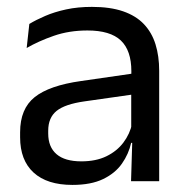

<svg xmlns="http://www.w3.org/2000/svg" viewBox="-20 -519 534 550"><path d="M355.4 0 359 -118.6 355.9 -131.1V-286.5L356.3 -314.9Q356.3 -374.3 326.2 -403Q296 -431.7 230.4 -431.7Q178.2 -431.7 134.4 -416.5Q90.6 -401.3 56.4 -381.5L64 -450.4Q83.1 -462 109.4 -473.3Q135.7 -484.7 169.3 -492Q202.9 -499.3 243.3 -499.3Q295.8 -499.3 332.6 -486.6Q369.4 -473.9 392.2 -449.9Q415 -425.8 425.5 -392Q436 -358.1 436 -316.2V0ZM187.4 10.7Q114.9 10.7 76.3 -24.6Q37.6 -60 37.6 -125.7V-140Q37.6 -207.4 79.3 -240.7Q121 -274.1 212.2 -286.9L366.5 -309.2L370.9 -249.8L222 -228.6Q166.2 -220.7 142.2 -201.4Q118.1 -182 118.1 -144.5V-136.6Q118.1 -97.9 141.9 -77.4Q165.7 -56.8 213.1 -56.8Q254.9 -56.8 284.9 -71.4Q314.9 -86 333.4 -110.5Q352 -135.1 358.5 -165.2L371.2 -109.8H355.7Q348.6 -77.8 329.3 -50.3Q310.1 -22.8 275.5 -6.1Q240.9 10.7 187.4 10.7Z"/></svg>

Font: Anek Odia Medium
Style: Regular
Weight: 500
Designer: Yesha Goshar & Mahesh Sahu (Odia), Yesha Goshar (Latin)
Foundry: Ek Type
Version: Version 1.003